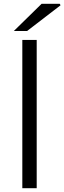

<svg xmlns="http://www.w3.org/2000/svg" viewBox="-20 -995 340 1015"><path d="M98 -784H174V0H98ZM200 -975H296L300 -967L123 -831H53Z"/></svg>

Font: Nebula Sans Book
Style: Regular
Weight: 400
Designer: Paul D. Hunt for Adobe (as Source Sans)
Foundry: Nebula Entertainment & Broadcasting LLC
Version: Version 1.010